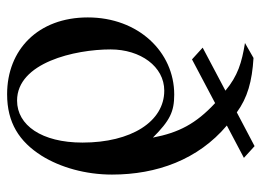

<svg xmlns="http://www.w3.org/2000/svg" viewBox="-118 -608 736 540"><g transform="rotate(90 250.0 -338.0)"><path d="M424 -656 391 -686 296 -636C255 -666 209 -679 143 -683L101 -659C156 -650 193 -639 235 -604L114 -540L147 -510L270 -575C328 -521 353 -473 367 -400C319 -448 294 -460 246 -460C126 -460 29 -359 29 -217C29 -77 120 10 245 10C325 10 378 -24 418 -87C451 -140 471 -211 471 -285C471 -411 429 -527 333 -608ZM381 -202C381 -87 332 -18 263 -18C156 -18 119 -181 119 -281C119 -365 167 -432 235 -432C322 -432 381 -339 381 -202Z"/></g></svg>

Font: STIXGeneral
Style: Regular
Weight: 400
Designer: MicroPress Inc., with final additions and corrections provided by Coen Hoffman, Elsevier (retired)
Version: Version 1.1.0